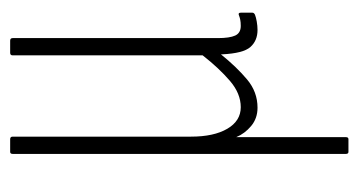

<svg xmlns="http://www.w3.org/2000/svg" viewBox="-184 -337 706 378"><g transform="rotate(-90 169.0 -148.0)"><path d="M59 185Q55 185 55 180V-476Q55 -481 59 -481H84Q89 -481 89 -476V-125Q89 -80 104.5 -53.5Q120 -27 147 -27Q174 -27 199 -48.5Q224 -70 249 -102V-476Q249 -481 254 -481H278Q283 -481 283 -476V-72Q283 -49 288 -38Q293 -27 307 -27Q314 -27 319 -28Q324 -29 329 -31Q333 -32 333 -27V-4Q333 -1 329 1Q324 3 315.5 4.5Q307 6 299 6Q278 6 265.5 -8Q253 -22 251 -64V-66Q226 -35 201.5 -14.5Q177 6 146 6Q125 6 110 -6.5Q95 -19 88 -36V180Q88 185 84 185Z"/></g></svg>

Font: Sofia Sans Extra Condensed ExtraLight
Style: Regular
Weight: 250
Designer: Botio Nikoltchev, Ani Petrova
Foundry: lettersoup
Version: Version 4.101